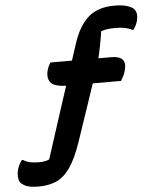

<svg xmlns="http://www.w3.org/2000/svg" viewBox="-158 -824 910 1128"><g transform="rotate(-5 297.5 -260.0)"><path d="M38 108Q74 108 99 97Q120 33 143 -39Q166 -111 190 -184.5Q214 -258 236 -326Q166 -328 145 -354.5Q124 -381 136 -426Q140 -440 145 -450.5Q150 -461 156 -470H283Q292 -499 300.5 -524Q309 -549 315 -568Q349 -672 406 -721Q463 -770 558 -770Q607 -770 635.5 -760.5Q664 -751 674 -739Q695 -715 684 -671Q676 -641 658 -619H652Q617 -639 552 -639Q502 -639 469 -627Q465 -597 456.5 -552Q448 -507 439 -470H515Q609 -470 588 -389Q583 -369 575.5 -354Q568 -339 560 -326H393Q377 -278 357.5 -220Q338 -162 318 -103.5Q298 -45 281 6Q247 107 209 160Q171 213 126 231.5Q81 250 25 250Q-29 250 -53 238Q-77 226 -85 213Q-92 200 -93 180Q-94 160 -88 139Q-83 123 -76.5 110.5Q-70 98 -61 86H-55Q-35 99 -12.5 103.5Q10 108 38 108Z"/></g></svg>

Font: Recursive Sn Csl St XBd
Style: Italic
Weight: 800
Italic angle: -15°
Version: Version 1.079;hotconv 1.0.112;makeotfexe 2.5.65598; ttfautoh